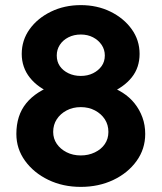

<svg xmlns="http://www.w3.org/2000/svg" viewBox="-20 -728 632 751"><path d="M44 -204Q44 -240 53.5 -270Q63 -300 82.5 -324Q102 -348 130 -366Q158 -384 195 -397L185 -362Q157 -373 135 -388.5Q113 -404 97 -424Q81 -444 73 -467.5Q65 -491 65 -517Q65 -571 96 -614Q127 -657 179.5 -682.5Q232 -708 296 -708Q360 -708 412 -682.5Q464 -657 495 -614Q526 -571 526 -517Q526 -491 518.5 -468Q511 -445 495.5 -425.5Q480 -406 457.5 -390Q435 -374 406 -362L399 -393Q432 -383 459.5 -365.5Q487 -348 506.5 -323.5Q526 -299 537 -269Q548 -239 548 -204Q548 -145 514 -98Q480 -51 423 -24Q366 3 296 3Q226 3 169 -24.5Q112 -52 78 -99Q44 -146 44 -204ZM404 -212Q404 -240 390 -261.5Q376 -283 351.5 -296Q327 -309 296 -309Q265 -309 240.5 -296Q216 -283 202 -261.5Q188 -240 188 -212Q188 -186 202 -165.5Q216 -145 240.5 -132.5Q265 -120 296 -120Q326 -120 351 -132Q376 -144 390 -164.5Q404 -185 404 -212ZM390 -511Q390 -534 377.5 -552.5Q365 -571 344 -582Q323 -593 296 -593Q269 -593 247.5 -582Q226 -571 214 -552.5Q202 -534 202 -511Q202 -487 214 -469.5Q226 -452 247.5 -441.5Q269 -431 296 -431Q323 -431 344 -441.5Q365 -452 377.5 -469.5Q390 -487 390 -511Z"/></svg>

Font: Our Lexend SemiBold
Style: Regular
Weight: 600
Designer: Bonnie Shaver-Troup, Thomas Jockin
Foundry: Lexend
Version: Version 1.007